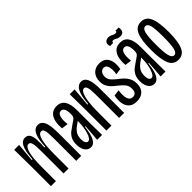

<svg xmlns="http://www.w3.org/2000/svg" viewBox="31 -1307 1963 1963"><g transform="rotate(-45 1012.5 -325.5)"><path d="M35 0V-270L32 -528H103L85 -326H95Q101 -409 115 -455Q129 -501 149.5 -519.5Q170 -538 196 -538Q234 -538 250.5 -510Q267 -482 269.5 -434Q272 -386 268 -326H278Q282 -407 296 -453.5Q310 -500 332 -519Q354 -538 381 -538Q413 -538 432 -517.5Q451 -497 459.5 -465Q468 -433 470.5 -397.5Q473 -362 473 -331V0H401V-314Q401 -358 399 -393Q397 -428 388.5 -447.5Q380 -467 360 -467Q325 -467 307.5 -401.5Q290 -336 290 -200V0H218V-307Q218 -354 216 -390Q214 -426 205.5 -446.5Q197 -467 177 -467Q143 -467 125 -401.5Q107 -336 107 -199V0Z M608 10Q568 10 543.5 -24Q519 -58 519 -116Q519 -166 536 -197.5Q553 -229 579.5 -249.5Q606 -270 635 -289Q665 -308 679 -319.5Q693 -331 697 -343.5Q701 -356 701 -376Q701 -473 651 -473Q621 -473 608.5 -435.5Q596 -398 604 -328L533 -337Q525 -433 556.5 -485.5Q588 -538 656 -538Q773 -538 773 -359V-241Q773 -181 773.5 -120.5Q774 -60 775 0H704Q708 -46 711.5 -91.5Q715 -137 718 -183H710Q699 -81 673 -35.5Q647 10 608 10ZM627 -53Q644 -53 657.5 -73Q671 -93 680.5 -124.5Q690 -156 695 -191Q700 -226 700 -257V-277Q678 -261 652.5 -242.5Q627 -224 609 -196Q591 -168 591 -121Q591 -83 602.5 -68Q614 -53 627 -53Z M838 0V-271L835 -528H906L888 -325H898Q904 -407 919.5 -453.5Q935 -500 957.5 -519Q980 -538 1007 -538Q1052 -538 1073 -491Q1094 -444 1094 -342V0H1021V-336Q1021 -407 1012 -438Q1003 -469 982 -469Q957 -469 941 -432Q925 -395 917.5 -334.5Q910 -274 910 -206V0Z M1271 10Q1225 10 1197.5 -8Q1170 -26 1157 -56Q1144 -86 1143 -122.5Q1142 -159 1150 -195L1217 -203Q1211 -164 1213 -129Q1215 -94 1229 -72.5Q1243 -51 1273 -51Q1326 -51 1326 -118Q1326 -160 1303.5 -187.5Q1281 -215 1241 -246Q1218 -263 1195.5 -284Q1173 -305 1158 -334Q1143 -363 1143 -404Q1143 -464 1176.5 -501Q1210 -538 1271 -538Q1339 -538 1369 -487.5Q1399 -437 1384 -345L1317 -335Q1323 -364 1322 -397Q1321 -430 1309 -452.5Q1297 -475 1270 -475Q1246 -475 1230.5 -455Q1215 -435 1215 -404Q1215 -365 1238.5 -339.5Q1262 -314 1294 -289Q1319 -271 1343 -248Q1367 -225 1383 -193.5Q1399 -162 1399 -117Q1399 -55 1364.5 -22.5Q1330 10 1271 10Z M1525 10Q1485 10 1460.5 -24Q1436 -58 1436 -116Q1436 -166 1453 -197.5Q1470 -229 1496.5 -249.5Q1523 -270 1552 -289Q1582 -308 1596 -319.5Q1610 -331 1614 -343.5Q1618 -356 1618 -376Q1618 -473 1568 -473Q1538 -473 1525.5 -435.5Q1513 -398 1521 -328L1450 -337Q1442 -433 1473.5 -485.5Q1505 -538 1573 -538Q1690 -538 1690 -359V-241Q1690 -181 1690.5 -120.5Q1691 -60 1692 0H1621Q1625 -46 1628.5 -91.5Q1632 -137 1635 -183H1627Q1616 -81 1590 -35.5Q1564 10 1525 10ZM1544 -53Q1561 -53 1574.5 -73Q1588 -93 1597.5 -124.5Q1607 -156 1612 -191Q1617 -226 1617 -257V-277Q1595 -261 1569.5 -242.5Q1544 -224 1526 -196Q1508 -168 1508 -121Q1508 -83 1519.5 -68Q1531 -53 1544 -53ZM1620 -580Q1600 -580 1586.5 -586Q1573 -592 1562 -598.5Q1551 -605 1539 -605Q1519 -605 1521 -585H1476Q1463 -616 1477 -638.5Q1491 -661 1524 -661Q1543 -661 1556.5 -655Q1570 -649 1582 -643Q1594 -637 1607 -637Q1628 -637 1626 -657H1671Q1679 -626 1667.5 -603Q1656 -580 1620 -580Z M1872 10Q1801 10 1772 -57.5Q1743 -125 1743 -261Q1743 -401 1772.5 -469.5Q1802 -538 1873 -538Q1944 -538 1973 -470Q2002 -402 2002 -263Q2002 -125 1972.5 -57.5Q1943 10 1872 10ZM1873 -54Q1903 -54 1915.5 -103Q1928 -152 1928 -270Q1928 -380 1916.5 -427Q1905 -474 1874 -474Q1842 -474 1829.5 -426.5Q1817 -379 1817 -267Q1817 -151 1830 -102.5Q1843 -54 1873 -54Z"/></g></svg>

Font: Bricolage Grotesque 96pt Condensed Light
Style: Regular
Weight: 300
Width: 3
Designer: Mathieu Triay
Foundry: Atelier Triay
Version: Version 1.001; ttfautohint (v1.8.4.7-5d5b);gftools[0.9.33.de